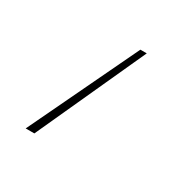

<svg xmlns="http://www.w3.org/2000/svg" viewBox="-81 -366 436 442"><g transform="rotate(30 137.0 -145.5)"><path d="M175 -290H192L60 -1H37Z"/></g></svg>

Font: Hanken Grotesk Thin
Style: Regular
Weight: 100
Designer: Alfredo Marco Pradil
Foundry: Hanken Design Co.
Version: Version 3.014